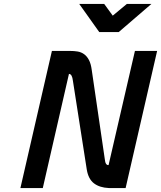

<svg xmlns="http://www.w3.org/2000/svg" viewBox="-20 -949 813 969"><path d="M579 -787H481L380 -929H506L549 -870L620 -929H744ZM242 -692H333Q354 -692 372 -689Q390 -686 404.5 -675.5Q419 -665 429 -646Q439 -627 443 -596L509 -145Q512 -114 528 -116L661 -692H773L614 0H529Q483 -2 454.5 -23.5Q426 -45 418 -93L348 -541Q344 -576 328 -576L196 0H83Z"/></svg>

Font: Panefresco 750wt
Style: Italic
Weight: 750
Foundry: Campivisivi & Chank Co
Version: Version 1.000